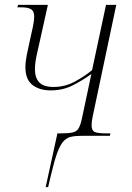

<svg xmlns="http://www.w3.org/2000/svg" viewBox="-20 -556 540 786"><path d="M167 210 215 -10H228Q259 -10 276 -13.5Q293 -17 301 -29.5Q309 -42 315 -69L354 -253Q315 -225 275.5 -205.5Q236 -186 188 -186Q141 -186 112.5 -208.5Q84 -231 84 -281Q84 -302 89.5 -330.5Q95 -359 102 -389Q109 -419 114.5 -445.5Q120 -472 120 -488Q120 -510 107.5 -518Q95 -526 67 -526H51L54 -536H176L146 -401Q137 -363 130 -329.5Q123 -296 123 -273Q123 -237 141 -218.5Q159 -200 199 -200Q246 -200 286.5 -222Q327 -244 357 -269L414 -536H456L360 -82Q357 -68 356 -59.5Q355 -51 355 -43Q355 -22 367 -16Q379 -10 415 -10H432L430 0H313Q287 0 269 4.5Q251 9 238 24.5Q225 40 213.5 72Q202 104 189 159L177 210Z"/></svg>

Font: Noto Serif Display SemiCondensed ExtraLight
Style: Italic
Weight: 200
Width: 4
Italic angle: -12°
Designer: Monotype Design Team
Foundry: Monotype Imaging Inc.
Version: Version 2.009